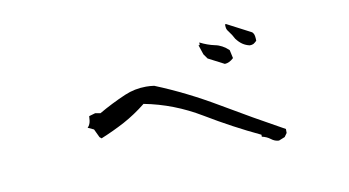

<svg xmlns="http://www.w3.org/2000/svg" viewBox="-50 -728 1099 605"><g transform="rotate(-10 500.0 -425.5)"><path d="M442.4 -468.3Q429.2 -470.2 416.5 -470.2Q379.9 -470.2 347.2 -456.1Q301.8 -436.5 260.7 -412.6L244.1 -415.5L224.1 -409.7Q223.6 -393.1 220.2 -385.3Q217.8 -378.9 212.9 -374.5L231.9 -365.7L244.6 -338.9L250.5 -334Q290 -350.1 326.7 -369.6Q363.8 -389.6 399.4 -418Q493.7 -399.9 579.1 -348.6Q663.1 -297.9 748.5 -257.8V-251.5Q764.2 -248 775.4 -239.3Q786.6 -230.5 799.8 -230L819.3 -237.8L827.6 -249.5V-262.2Q731 -315.4 635.5 -372.1Q540 -428.7 442.4 -468.3ZM606 -578.1V-569.8H602.1L612.3 -539.1L623 -523.9L673.8 -497.6Q688 -498 702.1 -511.2L696.3 -537.6Q676.3 -556.6 653.3 -561Q629.9 -565.9 606 -578.1ZM696.3 -620.6Q695.8 -618.2 695.8 -616Q695.8 -613.8 696.3 -610.8Q696.8 -603.5 702.6 -596.7Q713.4 -582.5 719.7 -569.8Q729 -557.6 738.8 -551Q748.5 -544.4 761.2 -541.5Q768.6 -541.5 773.4 -543.9Q778.8 -547.4 783.7 -552.2Q783.7 -568.4 780.3 -574.7Q778.8 -577.6 775.9 -580.6L699.2 -620.6Z"/></g></svg>

Font: Bakudai
Style: Light
Weight: 300
Version: Version 1.48